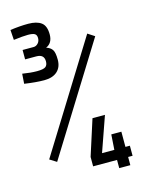

<svg xmlns="http://www.w3.org/2000/svg" viewBox="-134 -882 832 1086"><g transform="rotate(-15 282.0 -339.0)"><path d="M203 -643Q226 -636 237.5 -620Q249 -604 249 -560.5Q249 -517 222 -492.5Q195 -468 146 -468Q97 -468 30 -478L34 -536Q82 -528 119.5 -528Q157 -528 169.5 -537.5Q182 -547 182 -569Q182 -610 137 -610H71V-665H136Q150 -665 161.5 -677Q173 -689 173 -707.5Q173 -726 161.5 -733Q150 -740 122 -740Q94 -740 38 -733L34 -792Q90 -800 139.5 -800Q189 -800 215.5 -780.5Q242 -761 242 -710.5Q242 -660 203 -643ZM96 -3 56 -28 448 -660 488 -634ZM426 122V74H286V19L353 -190H426L354 15H426L432 -74H491V15H517V74H491V122Z"/></g></svg>

Font: Cairo-CLs
Style: CLs-Regular
Weight: 400
Version: Version 3.130;gftools[0.9.24]